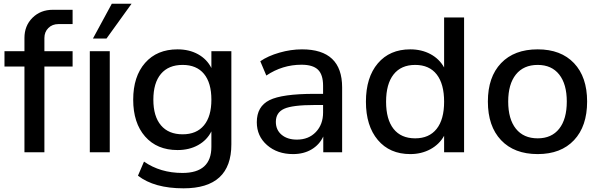

<svg xmlns="http://www.w3.org/2000/svg" viewBox="-20 -812 3199 1024"><path d="M110.4 0V-457H3.9V-539.1H110.4V-609.4Q110.4 -674.8 153.3 -717.3Q196.3 -759.8 261.7 -759.8H367.2V-683.6H292Q258.8 -683.6 237.8 -662.6Q216.8 -641.6 216.8 -609.4V-539.1H367.2V-457H216.8V0Z M459 0V-539.1H565.4V0ZM475.6 -606.4 576.2 -792H681.6L547.9 -606.4Z M959 192.4Q802.7 192.4 715.8 125L748 49.8Q835 110.4 953.1 110.4Q1107.4 110.4 1107.4 -29.3V-111.3Q1084 -64.5 1036.6 -38.1Q989.3 -11.7 926.8 -11.7Q817.4 -11.7 753.9 -84Q690.4 -156.2 690.4 -280.3Q690.4 -404.3 753.9 -476.6Q817.4 -548.8 926.8 -548.8Q989.3 -548.8 1036.6 -522.5Q1084 -496.1 1107.4 -449.2V-539.1H1213.9V-42Q1213.9 192.4 959 192.4ZM797.9 -280.3Q797.9 -191.4 838.4 -143.6Q878.9 -95.7 954.1 -95.7Q1028.3 -95.7 1067.9 -143.6Q1107.4 -191.4 1107.4 -280.3Q1107.4 -370.1 1067.9 -418Q1028.3 -465.8 954.1 -465.8Q878.9 -465.8 838.4 -418Q797.9 -370.1 797.9 -280.3Z M1543 9.8Q1459 9.8 1404.3 -38.1Q1349.6 -85.9 1349.6 -160.2Q1349.6 -244.1 1417 -277.8Q1484.4 -311.5 1658.2 -311.5H1703.1V-354.5Q1703.1 -414.1 1675.8 -440.4Q1648.4 -466.8 1587.9 -466.8Q1486.3 -466.8 1400.4 -409.2L1368.2 -485.4Q1409.2 -513.7 1470.2 -531.2Q1531.2 -548.8 1590.8 -548.8Q1804.7 -548.8 1804.7 -345.7V0H1704.1V-84Q1683.6 -40 1641.6 -15.1Q1599.6 9.8 1543 9.8ZM1451.2 -162.1Q1451.2 -119.1 1481.9 -93.3Q1512.7 -67.4 1563.5 -67.4Q1626 -67.4 1664.6 -107.9Q1703.1 -148.4 1703.1 -211.9V-252H1659.2Q1540 -252 1495.6 -231.9Q1451.2 -211.9 1451.2 -162.1Z M2168 9.8Q2058.6 9.8 1995.1 -65.4Q1931.6 -140.6 1931.6 -269.5Q1931.6 -399.4 1995.1 -474.1Q2058.6 -548.8 2168 -548.8Q2228.5 -548.8 2275.9 -523.4Q2323.2 -498 2348.6 -452.1V-718.8H2455.1V0H2348.6V-87.9Q2323.2 -42 2275.4 -16.1Q2227.5 9.8 2168 9.8ZM2194.3 -74.2Q2268.6 -74.2 2308.6 -124.5Q2348.6 -174.8 2348.6 -269.5Q2348.6 -364.3 2309.1 -415Q2269.5 -465.8 2194.3 -465.8Q2119.1 -465.8 2079.1 -415Q2039.1 -364.3 2039.1 -269.5Q2039.1 -174.8 2079.1 -124.5Q2119.1 -74.2 2194.3 -74.2Z M2847.7 9.8Q2722.7 9.8 2652.3 -64.5Q2582 -138.7 2582 -270.5Q2582 -401.4 2652.3 -475.1Q2722.7 -548.8 2847.7 -548.8Q2971.7 -548.8 3041.5 -475.1Q3111.3 -401.4 3111.3 -270.5Q3111.3 -138.7 3041.5 -64.5Q2971.7 9.8 2847.7 9.8ZM2690.4 -270.5Q2690.4 -176.8 2731.4 -125.5Q2772.5 -74.2 2847.7 -74.2Q2921.9 -74.2 2962.4 -125.5Q3002.9 -176.8 3002.9 -270.5Q3002.9 -363.3 2962.4 -414.6Q2921.9 -465.8 2847.7 -465.8Q2772.5 -465.8 2731.4 -414.6Q2690.4 -363.3 2690.4 -270.5Z"/></svg>

Font: Min Sans Medium
Style: Regular
Weight: 500
Designer: Jinseong-Kim, NotoSansCJK, Nunito
Foundry: Jinseong-Kim
Version: Version 1.400;Glyphs 3.1.2 (3151)